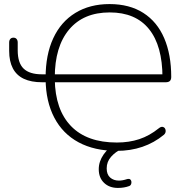

<svg xmlns="http://www.w3.org/2000/svg" viewBox="-20 -733 928 943"><path d="M204 -344 213 -329H187Q133 -329 97 -346Q61 -363 43 -397.5Q25 -432 25 -483V-524Q25 -535 30.5 -541.5Q36 -548 46 -548Q56 -548 61.5 -541.5Q67 -535 67 -524Q67 -511 67 -505Q67 -499 67 -486Q67 -424 96 -396Q125 -368 186 -368H213L204 -352Q204 -464 241.5 -545Q279 -626 350 -669.5Q421 -713 518 -713Q616 -713 684 -669.5Q752 -626 786.5 -545.5Q821 -465 821 -355Q821 -342 814.5 -335.5Q808 -329 794 -329H238L249 -344Q251 -194 329 -113.5Q407 -33 554 -33Q614 -33 664 -49.5Q714 -66 760 -103Q772 -113 782 -109Q792 -105 793.5 -92.5Q795 -80 785 -71Q689 8 553 8Q444 8 366 -34Q288 -76 246.5 -155.5Q205 -235 204 -344ZM249 -352 238 -368H789L778 -352Q778 -508 712 -590Q646 -672 519 -672Q390 -672 319.5 -588Q249 -504 249 -352ZM465 98Q465 60 489 25.5Q513 -9 555 -31L576 0Q548 12 526 36.5Q504 61 504 94Q504 124 521 139Q538 154 564 154Q582 154 603 147Q616 143 621.5 150Q627 157 625 167.5Q623 178 614 181Q590 190 559 190Q517 190 491 165Q465 140 465 98Z"/></svg>

Font: SN Pro Thin
Style: Regular
Weight: 200
Designer: Tobias Whetton
Foundry: Supernotes
Version: Version 1.003;Glyphs 3.3 (3324)